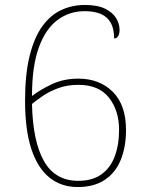

<svg xmlns="http://www.w3.org/2000/svg" viewBox="-20 -744 599 774"><path d="M293 10Q227 10 179.5 -28Q132 -66 106.5 -143Q81 -220 81 -338Q81 -445 99.5 -519Q118 -593 150.5 -638Q183 -683 227 -703.5Q271 -724 322 -724Q373 -724 403.5 -709Q434 -694 448 -671Q462 -648 462 -624Q462 -608 456.5 -598.5Q451 -589 440 -589Q440 -628 426.5 -652Q413 -676 387 -687.5Q361 -699 321 -699Q260 -699 212 -663.5Q164 -628 136.5 -552.5Q109 -477 109 -357Q143 -383 190 -405Q237 -427 296 -427Q381 -427 434.5 -374Q488 -321 488 -220Q488 -152 467 -100Q446 -48 402.5 -19Q359 10 293 10ZM296 -15Q352 -15 388.5 -41Q425 -67 442.5 -113.5Q460 -160 460 -221Q460 -298 419.5 -350Q379 -402 296 -402Q251 -402 214.5 -388.5Q178 -375 152 -357Q126 -339 109 -325Q112 -175 157 -95Q202 -15 296 -15Z"/></svg>

Font: Noto Rashi Hebrew Thin
Style: Regular
Weight: 250
Version: Version 1.006